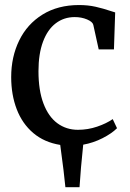

<svg xmlns="http://www.w3.org/2000/svg" viewBox="-20 -582 528 781"><path d="M456 -60.5Q434.5 -39 397.2 -20Q360 -1 318.5 6.5Q308 106 303.5 179.5H246Q241 124.5 225 7.5Q160 -3 115.2 -41Q70.5 -79 48 -137.8Q25.5 -196.5 25.5 -268.5Q25.5 -350.5 58 -417.2Q90.5 -484 153 -522.8Q215.5 -561.5 301.5 -561.5Q338 -561.5 369 -554.5Q400 -547.5 432.5 -536.5L448.5 -531.5L443.5 -381H381.5L359.5 -481Q356.5 -493.5 334 -503Q311.5 -512.5 284 -512.5Q240 -512.5 206.8 -487.2Q173.5 -462 155 -412.5Q136.5 -363 136.5 -292.5Q136.5 -214.5 156.8 -161Q177 -107.5 213.2 -80.8Q249.5 -54 297 -54Q337.5 -54 375 -66.8Q412.5 -79.5 438.5 -97.5Z"/></svg>

Font: Merriweather 12pt
Style: Regular
Weight: 400
Designer: Eben Sorkin
Foundry: Eben Sorkin
Version: Version 2.100